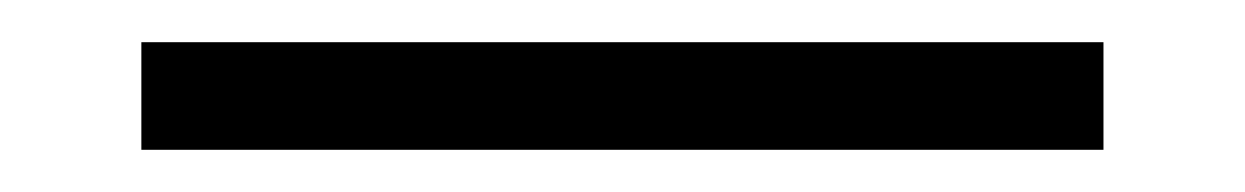

<svg xmlns="http://www.w3.org/2000/svg" viewBox="-20 -20 590 91"><path d="M47 51V0H503V51Z"/></svg>

Font: Encode Sans Lt
Style: Regular
Weight: 300
Designer: Multiple Designers
Foundry: Impallari Type
Version: Version 3.002; ttfautohint (v1.8.3) -l 8 -r 50 -G 200 -x 14 